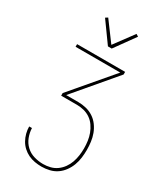

<svg xmlns="http://www.w3.org/2000/svg" viewBox="-235 -837 970 1139"><g transform="rotate(30 250.0 -267.0)"><path d="M252 215Q229 215 205.5 211Q182 207 161 197Q140 187 122.5 171Q105 155 93.5 134.5Q82 114 76 91Q70 68 70 45H89Q90 76 101.5 106Q113 136 136 157.5Q159 179 190 188Q221 197 252 197Q277 197 301 191Q325 185 345 170.5Q365 156 379.5 135.5Q394 115 402 92Q410 69 413.5 44.5Q417 20 417 -5Q417 -30 413.5 -55Q410 -80 401.5 -103Q393 -126 378.5 -147Q364 -168 343.5 -182Q323 -196 299 -202Q275 -208 250 -208H143V-226L378 -502H72V-520H401V-502L167 -226H250Q277 -226 304 -219.5Q331 -213 354 -198Q377 -183 393.5 -160.5Q410 -138 419.5 -112.5Q429 -87 432.5 -59.5Q436 -32 436 -5Q436 22 432.5 49Q429 76 419.5 101.5Q410 127 393.5 149.5Q377 172 355 187Q333 202 306 208.5Q279 215 252 215ZM237 -600 137 -739 153 -749 250 -618 347 -749 363 -739 263 -600Z"/></g></svg>

Font: Iosevka Curly Thin
Style: Regular
Weight: 100
Monospace: yes
Designer: Belleve Invis
Foundry: Belleve Invis
Version: Version 22.1.2; ttfautohint (v1.8.4)